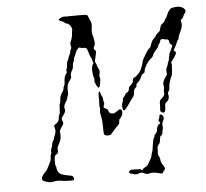

<svg xmlns="http://www.w3.org/2000/svg" viewBox="-46 -654 742 693"><g transform="rotate(-5 324.5 -307.5)"><path d="M524 -222Q530 -225 535 -217Q540 -211 534 -199Q529 -191 530.5 -182Q532 -173 530 -168Q528 -163 528 -158Q528 -150 520 -145Q518 -143 517 -132Q516 -121 510.5 -115Q505 -109 505.5 -101Q506 -93 505 -86.5Q504 -80 508 -73Q512 -66 512 -60Q512 -51 521 -38Q526 -30 526 -27.5Q526 -25 521.5 -19.5Q517 -14 517 -13Q517 -8 504 -12Q480 -19 467 -14Q459 -12 451 -16Q439 -23 428 -17Q420 -14 413 -16.5Q406 -19 402 -19.5Q398 -20 396 -23Q394 -26 398.5 -30Q403 -34 408.5 -33.5Q414 -33 427.5 -33Q441 -33 441 -30Q442 -24 445 -29Q446 -30 446 -31Q448 -35 455 -38Q462 -41 467 -49Q472 -57 472 -58Q472 -59 476 -64.5Q480 -70 481.5 -78.5Q483 -87 485 -91Q487 -95 488 -106Q492 -135 495 -139Q498 -142 498 -146.5Q498 -151 503.5 -156Q509 -161 509 -167Q509 -173 512 -180Q515 -187 518 -188Q527 -193 520 -198Q516 -201 519 -206.5Q522 -212 522 -216Q522 -220 524 -222ZM312 -323Q315 -328 317 -320L318 -317Q319 -311 322 -307Q325 -303 325 -296.5Q325 -290 327 -285Q329 -280 326 -274Q323 -268 326 -265Q329 -262 334 -260Q339 -258 340 -253Q342 -244 350.5 -242Q359 -240 368 -246Q376 -251 377 -252Q378 -254 381.5 -254Q385 -254 388 -252Q390 -249 390 -243Q390 -230 379 -220Q376 -217 376 -210Q376 -205 374 -202Q372 -199 362 -189Q349 -175 346 -171Q342 -163 329 -164Q319 -165 317.5 -169.5Q316 -174 316 -196Q316 -220 312.5 -234.5Q309 -249 310.5 -256.5Q312 -264 310.5 -267.5Q309 -271 310 -284Q311 -297 310 -300Q310 -319 312 -323ZM603 -603Q632 -609 645 -596Q650 -591 649 -586Q648 -581 644 -576.5Q640 -572 639 -567Q638 -562 631 -558Q628 -555 630 -549Q635 -536 623 -512Q616 -498 616 -493Q616 -488 613 -485.5Q610 -483 608 -477Q606 -471 600 -460L594 -449L598 -446Q602 -443 602 -440Q602 -437 596 -427.5Q590 -418 586 -413Q580 -407 582 -403.5Q584 -400 583 -394Q582 -388 581.5 -374.5Q581 -361 577.5 -355Q574 -349 574 -347.5Q574 -346 570.5 -337Q567 -328 567 -318.5Q567 -309 564 -305Q558 -299 562 -288Q562 -284 561.5 -280Q561 -276 558.5 -272Q556 -268 554 -267Q545 -263 546 -247Q546 -237 543.5 -232.5Q541 -228 536 -229Q526 -231 527 -240Q528 -247 528 -264Q528 -275 535 -279Q539 -282 543.5 -288Q548 -294 546.5 -299.5Q545 -305 547 -312.5Q549 -320 547 -327Q545 -334 549.5 -344Q554 -354 559 -359Q564 -364 562 -372.5Q560 -381 564 -389.5Q568 -398 568 -400Q568 -402 571 -408.5Q574 -415 576 -428Q578 -441 581 -445Q584 -449 584 -451Q584 -453 588 -460L591 -467L586 -472Q581 -476 581 -481Q581 -491 571 -491Q567 -491 561 -493Q550 -496 548 -486Q547 -480 544 -477.5Q541 -475 540 -470Q539 -465 530.5 -456Q522 -447 519 -439Q516 -431 512 -429Q505 -424 498.5 -415.5Q492 -407 487.5 -397.5Q483 -388 483 -382Q483 -378 477.5 -375.5Q472 -373 469 -365Q463 -351 455 -345Q449 -341 449.5 -335.5Q450 -330 447 -328Q438 -322 438 -308Q438 -300 431.5 -292Q425 -284 420 -276Q414 -267 402 -252Q400 -249 396.5 -249.5Q393 -250 392.5 -255Q392 -260 391 -265.5Q390 -271 393.5 -277Q397 -283 396 -287Q395 -291 399.5 -296Q404 -301 406.5 -306Q409 -311 414 -313Q421 -316 421 -326Q421 -331 429.5 -338.5Q438 -346 438 -353Q438 -363 446 -365Q450 -366 458 -374.5Q466 -383 469 -389Q478 -409 479 -419Q480 -422 483.5 -429Q487 -436 491 -442.5Q495 -449 499.5 -455.5Q504 -462 507 -464Q512 -468 513 -472Q519 -493 527 -498Q531 -501 534.5 -507.5Q538 -514 544 -518Q550 -522 551 -526Q554 -539 556 -542.5Q558 -546 567 -553Q571 -557 571 -559Q571 -561 575.5 -566.5Q580 -572 583 -581Q585 -588 591.5 -595.5Q598 -603 603 -603ZM227 -605Q285 -606 292 -604Q296 -603 298 -596.5Q300 -590 304.5 -580.5Q309 -571 307 -559Q304 -536 308 -528Q310 -522 312 -509Q314 -496 311 -491Q304 -482 310 -476L315 -471L313 -459Q310 -447 308.5 -439.5Q307 -432 309.5 -429Q312 -426 314 -418Q316 -410 319.5 -404.5Q323 -399 320.5 -390Q318 -381 320 -376Q322 -371 321 -366Q320 -361 319 -351Q317 -342 314.5 -339.5Q312 -337 308 -343Q304 -349 303 -353Q302 -357 300.5 -359Q299 -361 300 -367Q301 -373 298.5 -377.5Q296 -382 295 -399Q294 -416 298.5 -422.5Q303 -429 301 -432Q299 -435 298 -441Q297 -447 294 -451Q291 -455 288 -467Q285 -479 282 -483Q279 -487 270.5 -486.5Q262 -486 259 -488.5Q256 -491 250 -485Q244 -479 242 -472Q240 -465 236 -458Q232 -451 233 -449Q234 -447 230.5 -440Q227 -433 227 -425Q227 -417 224 -412Q214 -396 217 -389Q218 -388 217 -384.5Q216 -381 214 -378Q212 -375 211 -373Q205 -368 202 -355Q200 -346 201 -336Q202 -326 199.5 -320.5Q197 -315 197 -312Q197 -309 191 -299Q180 -282 184 -274Q188 -265 178 -252Q170 -241 170 -238.5Q170 -236 172 -231Q175 -224 174 -220.5Q173 -217 166 -207Q158 -195 159.5 -191.5Q161 -188 160.5 -175Q160 -162 152.5 -149.5Q145 -137 146 -129Q148 -116 141 -113Q136 -110 134 -106.5Q132 -103 132 -87.5Q132 -72 134 -70Q136 -68 136 -61Q139 -45 150 -40Q161 -35 180 -32Q189 -31 192 -28Q195 -25 195.5 -20Q196 -15 193 -14Q190 -13 173.5 -13.5Q157 -14 148 -16Q135 -18 123 -15.5Q111 -13 107 -14Q103 -15 95 -17Q80 -21 80 -29Q80 -38 96 -54Q102 -60 108 -73.5Q114 -87 116 -90Q118 -93 118 -101Q118 -109 120.5 -114Q123 -119 122 -125Q121 -131 124 -136Q127 -141 127.5 -148.5Q128 -156 132 -161.5Q136 -167 136 -169.5Q136 -172 139 -179Q146 -194 143 -205Q140 -214 141 -216.5Q142 -219 149 -223Q160 -230 160 -244Q160 -250 163 -254Q166 -258 166 -273.5Q166 -289 168.5 -294.5Q171 -300 171 -308Q171 -321 182 -336Q186 -341 186 -346Q186 -351 189 -356Q192 -361 192 -369Q192 -390 201 -400Q204 -403 202.5 -408Q201 -413 203.5 -416.5Q206 -420 206 -430Q206 -440 209 -444Q212 -448 213.5 -454.5Q215 -461 218.5 -466.5Q222 -472 222 -477Q222 -482 225 -486Q228 -490 226 -497.5Q224 -505 225 -509Q234 -528 234 -544Q234 -548 235.5 -552.5Q237 -557 234.5 -563Q232 -569 227.5 -574Q223 -579 219 -579Q215 -579 211 -583Q207 -587 201 -589Q197 -590 193.5 -592.5Q190 -595 191 -597Q191 -598 198.5 -602Q206 -606 214 -605Q222 -604 227 -605Z"/></g></svg>

Font: TT2020 Style D
Style: Italic
Weight: 400
Italic angle: -15°
Version: Version 0.2.000